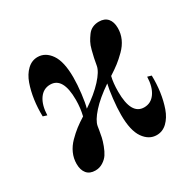

<svg xmlns="http://www.w3.org/2000/svg" viewBox="-113 -590 734 724"><g transform="rotate(-30 253.5 -228.0)"><path d="M398.9 -467.8Q423.3 -467.8 436.3 -452.9Q449.2 -438 449.2 -411.1Q449.2 -387.2 439.5 -365.5Q429.7 -343.8 410.9 -325.2Q392.1 -306.6 376.2 -294.4Q360.4 -282.2 336.9 -267.1Q330.1 -240.7 330.1 -202.1Q330.1 -102.1 386.2 -102.1Q416 -102.1 433.8 -127.4Q451.7 -152.8 453.1 -196.8L470.2 -191.9Q471.2 -156.2 466.3 -121.3Q461.4 -86.4 450.7 -55.9Q439.9 -25.4 420.4 -6.6Q400.9 12.2 375 12.2Q341.3 12.2 318.6 -20.3Q295.9 -52.7 295.9 -121.1Q295.9 -151.4 300.3 -190.2Q304.7 -229 310.1 -250Q259.8 -215.8 231 -183.6Q202.1 -151.4 198.2 -128.9Q198.2 -128.4 195.6 -112.5Q192.9 -96.7 190.2 -83.7Q187.5 -70.8 180.4 -51.8Q173.3 -32.7 164.8 -19.8Q156.2 -6.8 141.1 2.7Q126 12.2 107.9 12.2Q83.5 12.2 70.8 -2.9Q58.1 -18.1 58.1 -44.9Q58.1 -68.8 67.9 -90.6Q77.6 -112.3 95.5 -130.4Q113.3 -148.4 130.1 -161.4Q147 -174.3 168.9 -188Q176.8 -220.2 176.8 -255.9Q176.8 -354 121.1 -354Q91.3 -354 73.5 -328.4Q55.7 -302.7 54.2 -258.8L37.1 -264.2Q36.1 -300.3 41 -335.2Q45.9 -370.1 56.6 -400.4Q67.4 -430.7 86.9 -449.2Q106.4 -467.8 131.8 -467.8Q165.5 -467.8 188.2 -435.3Q210.9 -402.8 210.9 -334Q210.9 -302.7 206.3 -264.6Q201.7 -226.6 195.8 -206.1Q245.6 -239.3 275.4 -272Q305.2 -304.7 309.1 -327.1Q312.5 -346.2 314.9 -357.9Q317.4 -369.6 322.3 -388.7Q327.1 -407.7 333.5 -419.4Q339.8 -431.2 348.9 -443.6Q357.9 -456.1 370.6 -461.9Q383.3 -467.8 398.9 -467.8Z"/></g></svg>

Font: Flanker Steampunk
Style: Bold
Weight: 700
Designer: Alexey Kryukov, Leonardo Di Lena
Foundry: Alexey Kryukov, Leonardo Di Lena
Version: 1.210